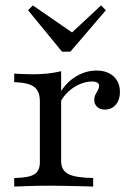

<svg xmlns="http://www.w3.org/2000/svg" viewBox="-20 -686 492 706"><path d="M32.3 0V-31.5Q85.5 -32.3 106 -44.8Q126.6 -57.3 126.6 -89.5V-312.9Q126.6 -351.6 105.2 -366.9Q83.9 -382.3 32.3 -383.9V-415.3Q47.6 -414.5 64.9 -413.7Q82.3 -412.9 100.8 -412.9Q158.9 -412.9 204.8 -424.2V-93.5Q204.8 -59.7 231.5 -46Q258.1 -32.3 322.6 -31.5V0Q308.1 -0.8 281.9 -1.2Q255.6 -1.6 225.8 -2.4Q196 -3.2 166.9 -3.2Q125.8 -3.2 88.3 -2Q50.8 -0.8 32.3 0ZM365.3 -283.1Q347.6 -283.1 337.1 -293.1Q326.6 -303.2 326.6 -318.5Q326.6 -329.8 331 -338.3Q335.5 -346.8 339.9 -354.4Q344.4 -362.1 344.4 -370.2Q344.4 -386.3 317.7 -386.3Q296.8 -386.3 273.8 -376.6Q250.8 -366.9 231.9 -349.6Q212.9 -332.3 201.6 -309.7L200 -343.5Q223.4 -383.1 259.3 -404.8Q295.2 -426.6 334.7 -426.6Q374.2 -426.6 397.6 -405.2Q421 -383.9 421 -347.6Q421 -318.5 405.6 -300.8Q390.3 -283.1 365.3 -283.1ZM351.6 -666.1 369.4 -648.4 238.7 -496H208.1L83.1 -648.4L100.8 -666.1L264.5 -553.2L223.4 -546.8Z"/></svg>

Font: Playfair 12pt
Style: Regular
Weight: 400
Designer: Claus Eggers Sørensen
Foundry: Claus Eggers Sørensen
Version: Version 2.000;gftools[0.9.28]